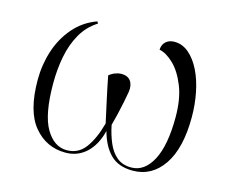

<svg xmlns="http://www.w3.org/2000/svg" viewBox="-83 -660 945 786"><g transform="rotate(15 389.5 -267.0)"><path d="M251 10Q170 10 117.5 -53Q65 -116 65 -249Q65 -313 84 -372Q103 -431 142 -476.5Q181 -522 239 -543L244 -535Q201 -508 176 -464Q151 -420 140.5 -365.5Q130 -311 130 -252Q130 -120 165 -60.5Q200 -1 254 -1Q303 -1 332.5 -41Q362 -81 380 -148Q368 -203 358 -248.5Q348 -294 339 -341Q351 -351 365 -356Q379 -361 390 -361Q417 -361 429.5 -344Q442 -327 438 -298Q435 -280 429.5 -252.5Q424 -225 417.5 -197.5Q411 -170 405 -149Q413 -109 427.5 -75Q442 -41 466 -21Q490 -1 527 -1Q583 -1 616.5 -64Q650 -127 650 -247Q650 -324 628.5 -377.5Q607 -431 576 -461Q545 -491 515 -497Q516 -519 530 -531.5Q544 -544 566 -544Q600 -544 627.5 -520.5Q655 -497 674.5 -457.5Q694 -418 704 -367.5Q714 -317 714 -264Q714 -132 665.5 -61Q617 10 536 10Q476 10 442 -23.5Q408 -57 391 -119Q376 -58 339.5 -24Q303 10 251 10Z"/></g></svg>

Font: Noto Serif Display Light
Style: Regular
Weight: 300
Designer: Monotype Design Team
Foundry: Monotype Imaging Inc.
Version: Version 2.009